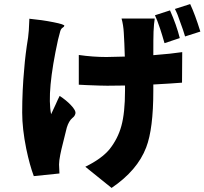

<svg xmlns="http://www.w3.org/2000/svg" viewBox="-20 -845 1004 943"><path d="M528 78 399 -26Q479 -65 518 -112Q559 -164 576 -226Q594 -291 594 -400V-425Q565 -424 507 -424Q478 -424 406 -427Q380 -428 367 -429V-575Q436 -565 503 -565Q529 -565 587 -567Q591 -567 593 -567Q591 -637 588 -684Q586 -722 577 -754H740Q736 -731 734 -688Q734 -685 734 -684Q733 -664 733 -574Q823 -581 875 -589L874 -439Q825 -435 733 -430V-399Q733 -212 698 -121Q655 -8 528 78ZM146 20Q126 -33 109 -114Q89 -213 89 -292Q89 -402 99 -507Q104 -575 118 -661Q122 -688 124 -747Q124 -751 124 -753Q187 -747 242 -736Q298 -725 296 -718Q294 -713 289 -710Q280 -705 276 -692Q271 -672 265 -650Q209 -394 231 -284Q237 -296 252 -329Q266 -361 273 -374Q305 -353 327 -330Q355 -301 350 -286Q347 -274 336 -266Q318 -251 308 -218Q298 -179 282 -113Q278 -94 276 -85Q270 -55 270 -37Q270 -23 272 7ZM788 -633Q776 -675 767 -702Q751 -750 741 -770L815 -794Q847 -722 863 -658ZM889 -666Q879 -700 866 -734Q852 -777 839 -801L914 -825Q938 -774 964 -690Z"/></svg>

Font: GenSekiGothic TW H
Style: Regular
Weight: 900
Version: Version 1.501;PS 1;hotconv 16.6.51;makeotf.lib2.5.65220